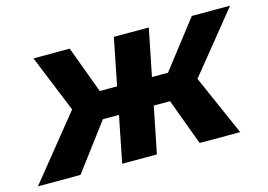

<svg xmlns="http://www.w3.org/2000/svg" viewBox="-126 -683 1156 828"><g transform="rotate(-15 452.0 -269.0)"><path d="M673 0 578 -256 715 -316 854 0ZM477 -207 501 -328H688L664 -207ZM722 -253 573 -268 782 -538H953ZM141 0H-49L217 -329L333 -256ZM482 0H327L434 -538H590ZM414 -207H228L252 -328H438ZM191 -253 75 -538H237L337 -268Z"/></g></svg>

Font: MOST Montserrat
Style: Bold Italic
Weight: 700
Italic angle: -11.3°
Designer: Julieta Ulanovsky
Foundry: Julieta Ulanovsky
Version: Version 8.000;March 11, 2024;FontCreator 15.0.0.2926 64-bit